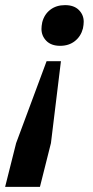

<svg xmlns="http://www.w3.org/2000/svg" viewBox="-56 -554 362 750"><path d="M179 -375Q144 -375 125 -394.5Q106 -414 106 -441Q106 -452 109 -467Q117 -498 140.5 -516Q164 -534 198 -534Q233 -534 252 -515Q271 -496 271 -469Q271 -458 268 -443Q260 -412 236.5 -393.5Q213 -375 179 -375ZM7 5 126 -315H182L143 5L100 176H-36Z"/></svg>

Font: IBM Plex Serif SemiBold
Style: Italic
Weight: 600
Italic angle: -14°
Designer: Mike Abbink, Paul van der Laan, Pieter van Rosmalen
Foundry: Bold Monday
Version: Version 2.5